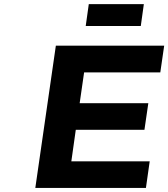

<svg xmlns="http://www.w3.org/2000/svg" viewBox="-20 -925 828 945"><path d="M153.8 0 254.9 -700.2H788.1L769 -568.8H394L372.1 -417H710L690.9 -286.1H353L331.1 -130.9H716.8L698.2 0ZM401.9 -796.9 417 -904.8H688L672.9 -796.9Z"/></svg>

Font: Trueno SemiBold
Style: Italic
Weight: 600
Designer: Julieta Ulanovsky
Foundry: Julieta Ulanovsky
Version: Version 3.001b | FøM Fix